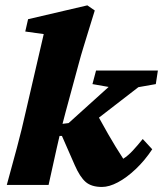

<svg xmlns="http://www.w3.org/2000/svg" viewBox="-20 -704 621 731"><path d="M5.9 0Q25.4 -70.3 44.4 -141.6Q63.5 -212.9 79.1 -283.2L146.5 -574.2L76.2 -584L86.9 -630.9L312.5 -683.6L340.8 -664.1Q326.2 -617.2 315.9 -583.5Q305.7 -549.8 296.9 -521.5Q288.1 -493.2 279.3 -460L229.5 -276.4Q210.9 -209 195.8 -139.2Q180.7 -69.3 165 0ZM368.2 7.8Q328.1 7.8 306.2 -11.2Q284.2 -30.3 264.6 -75.2L215.8 -186.5H194.3L202.1 -230.5L241.2 -235.4L393.6 -373L332 -383.8L345.7 -435.5H581.1L573.2 -383.8L506.8 -372.1L335 -239.3L331.1 -301.8Q363.3 -243.2 391.6 -193.8Q419.9 -144.5 449.2 -99.6Q467.8 -111.3 485.8 -130.9Q503.9 -150.4 523.4 -174.8L559.6 -135.7Q531.2 -92.8 496.6 -60.1Q461.9 -27.3 428.7 -9.8Q395.5 7.8 368.2 7.8Z"/></svg>

Font: Crimson Pro Black
Style: Italic
Weight: 900
Italic angle: -12°
Designer: Jacques Le Bailly
Foundry: Baron von Fonthausen
Version: Version 1.003